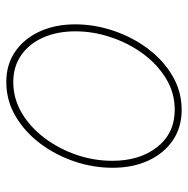

<svg xmlns="http://www.w3.org/2000/svg" viewBox="-13 -581 605 619"><g transform="rotate(-90 289.5 -271.5)"><path d="M244.6 11.7Q188.5 11.7 146.5 -16.8Q104.5 -45.4 81.3 -95.7Q58.1 -146 58.1 -210.9Q58.1 -273.4 78.6 -334.2Q99.1 -395 136.5 -444.6Q173.8 -494.1 224.4 -523.9Q274.9 -553.7 335 -553.7Q391.1 -553.7 432.6 -525.1Q474.1 -496.6 497.3 -446.5Q520.5 -396.5 520.5 -331.5Q520.5 -269.5 500 -208.5Q479.5 -147.5 442.4 -97.7Q405.3 -47.9 354.7 -18.1Q304.2 11.7 244.6 11.7ZM245.1 -10.7Q300.3 -10.7 346.4 -39.1Q392.6 -67.4 426.5 -114Q460.4 -160.6 479.2 -217.3Q498 -273.9 498 -330.6Q498 -389.6 478 -434.8Q458 -480 421.1 -505.6Q384.3 -531.2 334.5 -531.2Q281.7 -531.2 235.8 -504.4Q189.9 -477.5 155 -431.6Q120.1 -385.7 100.3 -328.9Q80.6 -272 80.6 -211.9Q80.6 -123 125.2 -66.9Q169.9 -10.7 245.1 -10.7Z"/></g></svg>

Font: Inter Thin
Style: Italic
Weight: 250
Italic angle: -9.3988°
Designer: Rasmus Andersson
Foundry: rsms
Version: Version 4.001;git-66647c0bb